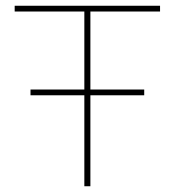

<svg xmlns="http://www.w3.org/2000/svg" viewBox="-20 -647 607 667"><path d="M481 -336V-316H294V0H273V-316H86V-336H273V-607H31V-627H536V-607H294V-336Z"/></svg>

Font: Blinker Thin
Style: Regular
Weight: 100
Designer: Juergen Huber
Foundry: supertype
Version: Version 1.017;hotconv 1.0.117;makeotfexe 2.5.65602